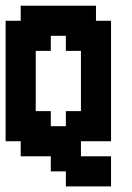

<svg xmlns="http://www.w3.org/2000/svg" viewBox="-20 -556 469 683"><path d="M321.4 -482.1H375V-53.6H267.9V0H375V107.1H214.3V53.6H160.7V0H53.6V-53.6H0V-482.1H53.6V-535.7H321.4ZM160.7 -428.6V-375H107.1V-160.7H160.7V-107.1H214.3V-160.7H267.9V-375H214.3V-428.6Z"/></svg>

Font: Jersey 10
Style: Regular
Weight: 400
Designer: Sarah Cadigan-Fried
Version: Version 1.000